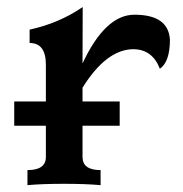

<svg xmlns="http://www.w3.org/2000/svg" viewBox="-20 -540 534 560"><path d="M273.4 0Q230.5 -3.9 166.5 -3.9Q102.5 -3.9 60.1 0V-43.9Q113.8 -43.9 113.8 -82V-351.6Q113.8 -414.6 66.4 -414.6V-453.6Q152.3 -472.2 221.2 -519.5L220.7 -355Q287.1 -497.1 372.1 -497.1Q471.2 -497.1 475.6 -424.3Q475.6 -359.9 446.3 -339.4Q424.3 -396.5 368.2 -396.5Q290 -395.5 220.7 -284.2V-82Q220.7 -43.9 273.4 -43.9ZM329.1 -173.3H21.5V-244.1H329.1Z"/></svg>

Font: Kelvinch
Style: Bold
Weight: 700
Designer: Paul James Miller
Foundry: High-Logic / Made with FontCreator
Version: Version 3.501;March 28, 2021;FontCreator 13.0.0.2683 64-bit